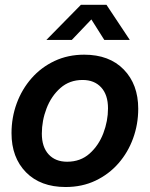

<svg xmlns="http://www.w3.org/2000/svg" viewBox="-20 -750 610 782"><path d="M247.1 11.7Q145 11.7 85.9 -48.3Q26.9 -108.4 26.9 -207.5Q26.9 -271.5 48.1 -329.1Q69.3 -386.7 108.6 -431.4Q147.9 -476.1 202.4 -501.7Q256.8 -527.3 322.8 -527.3Q425.3 -527.3 484.1 -466.8Q543 -406.2 543 -307.1Q543 -244.1 522.2 -186.8Q501.5 -129.4 462.4 -84.7Q423.3 -40 368.9 -14.2Q314.5 11.7 247.1 11.7ZM253.4 -91.3Q307.6 -91.3 344.7 -124.3Q381.8 -157.2 400.9 -207.3Q419.9 -257.3 419.9 -308.6Q419.9 -363.8 392.1 -394Q364.3 -424.3 316.4 -424.3Q263.2 -424.3 226.1 -391.6Q189 -358.9 169.7 -308.8Q150.4 -258.8 150.4 -205.6Q150.4 -151.4 178 -121.3Q205.6 -91.3 253.4 -91.3ZM272.5 -587.4H169.4V-587.9L309.6 -730.5H413.6L508.3 -587.9V-587.4H404.8L352.1 -670.9Z"/></svg>

Font: Inter Display SemiBold
Style: Italic
Weight: 600
Italic angle: -9.39999°
Designer: Rasmus Andersson
Foundry: rsms
Version: Version 4.000;git-a52131595